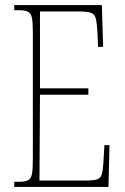

<svg xmlns="http://www.w3.org/2000/svg" viewBox="-20 -734 489 754"><path d="M36 0V-20H53Q78 -20 90 -26Q102 -32 105.5 -51Q109 -70 109 -108V-606Q109 -645 105.5 -663.5Q102 -682 90 -688Q78 -694 53 -694H36V-714H380L385 -550H365L363 -600Q361 -641 356.5 -660Q352 -679 336.5 -684Q321 -689 287 -689H137V-387H327V-362H137L135 -25H314Q347 -25 361 -29.5Q375 -34 379.5 -49Q384 -64 386 -94L390 -164H410L406 0Z"/></svg>

Font: Noto Serif Ethiopic ExtraCondensed Thin
Style: Regular
Weight: 100
Width: 2
Designer: Monotype Design Team
Foundry: Monotype Imaging Inc.
Version: Version 2.102; ttfautohint (v1.8.4.7-5d5b)